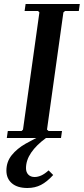

<svg xmlns="http://www.w3.org/2000/svg" viewBox="-20 -690 419 960"><path d="M305 -635 297 -628 215 -42 223 -35H290L285 0H14L19 -35H88L95 -42L177 -628L170 -635H103L108 -670H379L374 -635ZM200 -18 210 0Q162 35 136 73Q110 111 110 151Q110 171 121.5 183Q133 195 153 195Q169 195 186 187.5Q203 180 223 162L246 185Q215 219 185 234.5Q155 250 117 250Q67 250 39.5 226.5Q12 203 12 163Q12 119 38.5 86Q65 53 108 28.5Q151 4 200 -18Z"/></svg>

Font: Brygada 1918 SemiBold
Style: Italic
Weight: 600
Italic angle: -8°
Designer: Mateusz Machalski | Borys Kosmynka | Przemek Hoffer
Foundry: NIEPODLEGLA 2018
Version: Version 3.006